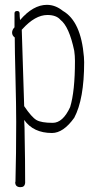

<svg xmlns="http://www.w3.org/2000/svg" viewBox="-20 -548 401 794"><path d="M198 -40Q151 -40 131 -51.5Q111 -63 80 -109Q77 -219 70 -425L72 -427Q125 -486 176 -486Q213 -486 230 -466Q266 -438 287 -338Q290 -317 290 -296Q290 -170 270 -105Q240 -40 198 -40ZM40 -435Q30 -425 30 -413Q30 -401 41 -393Q41 -346 44 -228Q47 -108 47 -44Q47 88 44 200V203Q43 204 43 206Q43 226 65 226Q82 226 84 209Q84 112 82 18Q82 -22 80 -52Q118 2 195 2Q242 2 287 -61Q328 -138 328 -291Q328 -302 327 -313Q315 -460 240 -503Q209 -528 174 -528Q117 -528 63 -465Q61 -481 61 -494Q60 -503 50 -502.5Q40 -502 40 -493Z"/></svg>

Font: Neythal
Style: Regular
Weight: 400
Designer: Tharique Azeez
Foundry: Tharique Azeez
Version: Version 0.44